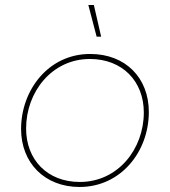

<svg xmlns="http://www.w3.org/2000/svg" viewBox="-20 -740 677 765"><path d="M297 5C461 5 573 -135 573 -294C573 -429 481 -525 339 -525C173 -525 64 -381 64 -226C64 -91 158 5 297 5ZM298 -15C168 -15 84 -104 84 -228C84 -374 187 -505 338 -505C468 -505 553 -416 553 -292C553 -146 450 -15 298 -15ZM365 -594H383L354 -720H332Z"/></svg>

Font: Fixel Display 20240404 Thin
Style: Italic
Weight: 100
Italic angle: -10°
Designer: AlfaBravo + MacPaw
Foundry: Kyrylo Tkachov, Marchela Mozhyna, Serhii Makarenko, Maria Weinstein, Zakhar Kryvoshyya
Version: Version 1.211;Glyphs 3.2 (3225)